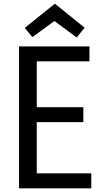

<svg xmlns="http://www.w3.org/2000/svg" viewBox="-20 -1019 568 1039"><path d="M161 -81H474V0H83V-768H464V-687H161L179 -708V-422L161 -439H431V-358H161L179 -379V-60ZM438 -869 395 -816 268 -910H281L155 -818L114 -868L277 -999Z"/></svg>

Font: Yaldevi ExtraLight Medium
Style: Regular
Weight: 500
Version: Version 1.100